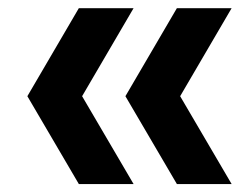

<svg xmlns="http://www.w3.org/2000/svg" viewBox="-20 -518 614 470"><path d="M173 -67.5 47 -282.5 173 -498H307L181 -282.5L307 -67.5ZM413 -67.5 287 -282.5 413 -498H547L421 -282.5L547 -67.5Z"/></svg>

Font: Encode Sans SmBold
Style: Regular
Weight: 600
Designer: Multiple Designers
Foundry: Impallari Type
Version: Version 3.002; ttfautohint (v1.8.3) -l 8 -r 50 -G 200 -x 14 